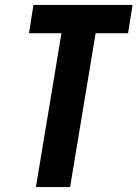

<svg xmlns="http://www.w3.org/2000/svg" viewBox="-20 -755 555 775"><path d="M125 0 228 -621H97L115 -735H515L497 -621H366L263 0Z"/></svg>

Font: Iosevka Term Curly Heavy
Style: Italic
Weight: 900
Italic angle: -9°
Designer: Belleve Invis
Foundry: Belleve Invis
Version: Version 32.3.0